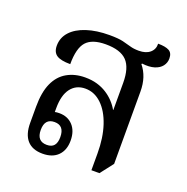

<svg xmlns="http://www.w3.org/2000/svg" viewBox="-112 -698 787 810"><g transform="rotate(20 281.5 -292.5)"><path d="M163 9Q117 9 93.5 -17.5Q70 -44 70 -95V-168Q70 -233 88.5 -274Q107 -315 142 -335Q177 -355 223 -355Q253 -355 277 -348Q301 -341 320.5 -328.5Q340 -316 355 -300Q370 -284 380 -266L381 -267V-388Q381 -456 352 -486Q323 -516 257 -516Q196 -516 170 -487Q144 -458 144 -386Q101 -386 82.5 -398.5Q64 -411 64 -440Q64 -476 88 -502.5Q112 -529 156 -543.5Q200 -558 258 -558Q298 -558 319 -553Q340 -548 356.5 -543Q373 -538 396 -538Q428 -538 446 -553.5Q464 -569 463 -594Q496 -594 512.5 -585Q529 -576 529 -551Q529 -532 517.5 -517Q506 -502 483.5 -495Q461 -488 428 -492L426 -489Q444 -467 453 -439.5Q462 -412 462 -378V-54L417 4H381V-71Q381 -142 363 -196Q345 -250 313 -280.5Q281 -311 240 -311Q199 -311 175.5 -280.5Q152 -250 152 -191V-174Q155 -175 160.5 -175.5Q166 -176 172 -176Q210 -176 233 -151Q256 -126 256 -83Q256 -40 231.5 -15.5Q207 9 163 9ZM167 -32Q189 -32 199.5 -44.5Q210 -57 210 -82Q210 -134 166 -134Q122 -134 122 -83Q122 -32 167 -32Z"/></g></svg>

Font: Noto Serif Thai SemiCondensed
Style: Regular
Weight: 400
Width: 4
Designer: Monotype Design Team
Foundry: Monotype Imaging Inc.
Version: Version 2.002